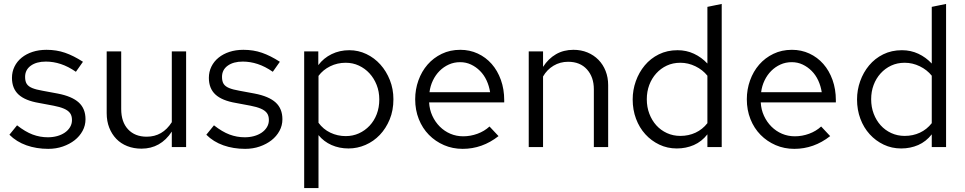

<svg xmlns="http://www.w3.org/2000/svg" viewBox="-20 -750 4919 979"><path d="M28 -63 67 -111Q109 -78 146.5 -64Q184 -50 224 -50Q249 -50 271 -56Q293 -62 310 -73.5Q327 -85 337 -101.5Q347 -118 347 -138Q347 -160 337 -173.5Q327 -187 306 -196Q285 -205 253.5 -211Q222 -217 179 -225Q108 -237 74.5 -268Q41 -299 41 -353Q41 -384 54 -410.5Q67 -437 90.5 -456Q114 -475 146 -485.5Q178 -496 217 -496Q268 -496 311.5 -481Q355 -466 403 -435L367 -384Q328 -411 290 -423.5Q252 -436 214 -436Q166 -436 137 -415Q108 -394 108 -358Q108 -335 116.5 -322Q125 -309 144.5 -301Q164 -293 196 -287.5Q228 -282 274 -273Q347 -259 381.5 -227.5Q416 -196 416 -142Q416 -110 401 -82.5Q386 -55 360.5 -35Q335 -15 300.5 -3Q266 9 226 9Q166 9 115 -9Q64 -27 28 -63Z M598 -488V-194Q598 -128 633 -90.5Q668 -53 728 -53Q809 -53 856 -127V-488H929V0H856V-79Q799 8 701 8Q662 8 629 -5Q596 -18 573 -42Q550 -66 537 -99Q524 -132 524 -173V-488Z M1032 -63 1071 -111Q1113 -78 1150.5 -64Q1188 -50 1228 -50Q1253 -50 1275 -56Q1297 -62 1314 -73.5Q1331 -85 1341 -101.5Q1351 -118 1351 -138Q1351 -160 1341 -173.5Q1331 -187 1310 -196Q1289 -205 1257.5 -211Q1226 -217 1183 -225Q1112 -237 1078.5 -268Q1045 -299 1045 -353Q1045 -384 1058 -410.5Q1071 -437 1094.5 -456Q1118 -475 1150 -485.5Q1182 -496 1221 -496Q1272 -496 1315.5 -481Q1359 -466 1407 -435L1371 -384Q1332 -411 1294 -423.5Q1256 -436 1218 -436Q1170 -436 1141 -415Q1112 -394 1112 -358Q1112 -335 1120.5 -322Q1129 -309 1148.5 -301Q1168 -293 1200 -287.5Q1232 -282 1278 -273Q1351 -259 1385.5 -227.5Q1420 -196 1420 -142Q1420 -110 1405 -82.5Q1390 -55 1364.5 -35Q1339 -15 1304.5 -3Q1270 9 1230 9Q1170 9 1119 -9Q1068 -27 1032 -63Z M1531 209V-488H1603V-418Q1630 -454 1671 -474Q1712 -494 1761 -494Q1807 -494 1848 -474.5Q1889 -455 1919.5 -421Q1950 -387 1968 -341.5Q1986 -296 1986 -244Q1986 -187 1967 -141Q1948 -95 1916.5 -62Q1885 -29 1843.5 -11Q1802 7 1757 7Q1710 7 1670.5 -10.5Q1631 -28 1604 -61V209ZM1743 -430Q1700 -430 1663.5 -412Q1627 -394 1604 -363V-124Q1628 -91 1664.5 -73.5Q1701 -56 1743 -56Q1779 -56 1810 -70Q1841 -84 1864.5 -109Q1888 -134 1901 -168Q1914 -202 1914 -243Q1914 -283 1900.5 -317Q1887 -351 1864 -376Q1841 -401 1810 -415.5Q1779 -430 1743 -430Z M2522 -56Q2439 9 2339 9Q2288 9 2244 -10Q2200 -29 2167 -62.5Q2134 -96 2115.5 -142.5Q2097 -189 2097 -244Q2097 -294 2113.5 -340Q2130 -386 2160 -420.5Q2190 -455 2232.5 -475.5Q2275 -496 2327 -496Q2375 -496 2416 -477Q2457 -458 2487 -424Q2517 -390 2534 -342.5Q2551 -295 2551 -239V-228H2168Q2170 -191 2184.5 -159.5Q2199 -128 2222.5 -104.5Q2246 -81 2276.5 -68Q2307 -55 2342 -55Q2379 -55 2414.5 -68Q2450 -81 2476 -105Q2487 -93 2499 -80.5Q2511 -68 2522 -56ZM2326 -433Q2295 -433 2268.5 -421Q2242 -409 2221.5 -388.5Q2201 -368 2187.5 -340Q2174 -312 2170 -280H2479Q2474 -312 2461 -340Q2448 -368 2427.5 -388.5Q2407 -409 2381.5 -421Q2356 -433 2326 -433Z M2676 0V-488H2749V-409Q2776 -451 2815 -473.5Q2854 -496 2904 -496Q2943 -496 2975.5 -482.5Q3008 -469 3031.5 -445Q3055 -421 3068 -388Q3081 -355 3081 -316V0H3008V-295Q3008 -357 2973 -396Q2938 -435 2877 -435Q2836 -435 2802.5 -415Q2769 -395 2749 -360V0Z M3587 0V-65Q3558 -28 3518 -10.5Q3478 7 3431 7Q3383 7 3342 -12.5Q3301 -32 3270.5 -65.5Q3240 -99 3223 -144.5Q3206 -190 3206 -243Q3206 -291 3222 -336Q3238 -381 3267.5 -416.5Q3297 -452 3339.5 -473Q3382 -494 3435 -494Q3480 -494 3518.5 -476Q3557 -458 3587 -426V-715Q3605 -719 3623.5 -722.5Q3642 -726 3660 -730V0ZM3278 -244Q3278 -204 3291 -170Q3304 -136 3326.5 -111Q3349 -86 3380.5 -71.5Q3412 -57 3449 -57Q3491 -57 3526.5 -73.5Q3562 -90 3587 -122V-364Q3563 -394 3526 -412Q3489 -430 3449 -430Q3411 -430 3380 -415.5Q3349 -401 3326 -375.5Q3303 -350 3290.5 -316.5Q3278 -283 3278 -244Z M4213 -56Q4130 9 4030 9Q3979 9 3935 -10Q3891 -29 3858 -62.5Q3825 -96 3806.5 -142.5Q3788 -189 3788 -244Q3788 -294 3804.5 -340Q3821 -386 3851 -420.5Q3881 -455 3923.5 -475.5Q3966 -496 4018 -496Q4066 -496 4107 -477Q4148 -458 4178 -424Q4208 -390 4225 -342.5Q4242 -295 4242 -239V-228H3859Q3861 -191 3875.5 -159.5Q3890 -128 3913.5 -104.5Q3937 -81 3967.5 -68Q3998 -55 4033 -55Q4070 -55 4105.5 -68Q4141 -81 4167 -105Q4178 -93 4190 -80.5Q4202 -68 4213 -56ZM4017 -433Q3986 -433 3959.5 -421Q3933 -409 3912.5 -388.5Q3892 -368 3878.5 -340Q3865 -312 3861 -280H4170Q4165 -312 4152 -340Q4139 -368 4118.5 -388.5Q4098 -409 4072.5 -421Q4047 -433 4017 -433Z M4731 0V-65Q4702 -28 4662 -10.5Q4622 7 4575 7Q4527 7 4486 -12.5Q4445 -32 4414.5 -65.5Q4384 -99 4367 -144.5Q4350 -190 4350 -243Q4350 -291 4366 -336Q4382 -381 4411.5 -416.5Q4441 -452 4483.5 -473Q4526 -494 4579 -494Q4624 -494 4662.5 -476Q4701 -458 4731 -426V-715Q4749 -719 4767.5 -722.5Q4786 -726 4804 -730V0ZM4422 -244Q4422 -204 4435 -170Q4448 -136 4470.5 -111Q4493 -86 4524.5 -71.5Q4556 -57 4593 -57Q4635 -57 4670.5 -73.5Q4706 -90 4731 -122V-364Q4707 -394 4670 -412Q4633 -430 4593 -430Q4555 -430 4524 -415.5Q4493 -401 4470 -375.5Q4447 -350 4434.5 -316.5Q4422 -283 4422 -244Z"/></svg>

Font: Rosa Sans Light
Style: Regular
Weight: 300
Designer: Pentagram / MCKL
Foundry: Pentagram / MCKL
Version: Version 1.005;September 16, 2019;FontCreator 11.5.0.2425 64-